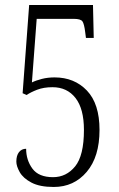

<svg xmlns="http://www.w3.org/2000/svg" viewBox="-20 -734 474 764"><path d="M194 10Q138 10 105 -7.5Q72 -25 58.5 -49Q45 -73 45 -91Q45 -115 55.5 -128.5Q66 -142 84 -142Q84 -97 109 -63Q134 -29 191 -29Q244 -29 279 -72Q314 -115 314 -217Q314 -301 280.5 -344Q247 -387 189 -387Q154 -387 128 -377Q102 -367 86 -356L70 -363L96 -714H350L353 -583H322L319 -606Q315 -639 308 -649Q301 -659 273 -659H126L107 -406Q123 -414 146.5 -420Q170 -426 197 -426Q276 -426 326 -373.5Q376 -321 376 -217Q376 -110 325 -50Q274 10 194 10Z"/></svg>

Font: Noto Serif ExtraCondensed Light
Style: Regular
Weight: 300
Width: 2
Designer: Monotype Design Team
Foundry: Monotype Imaging Inc.
Version: Version 2.014; ttfautohint (v1.8.4.7-5d5b)